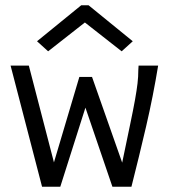

<svg xmlns="http://www.w3.org/2000/svg" viewBox="-20 -705 640 726"><path d="M139 1 20 -457H89L184 -91L280 -414H328L442 -90Q460 -177 472 -234Q484 -291 490.5 -327.5Q497 -364 500 -389.5Q503 -415 503 -440L504 -457H578Q559 -341 532.5 -227Q506 -113 477 1H405L303 -298L208 1ZM162 -511 120 -549 287 -685H315L482 -549L440 -511L301 -620Z"/></svg>

Font: Inconsolata Expanded
Style: Regular
Weight: 400
Width: 7
Monospace: yes
Designer: Raph Levien, Cyreal, Brenton Simpson
Foundry: Raph Levien, Cyreal, Google
Version: Version 3.000; ttfautohint (v1.8.2.53-6de2)